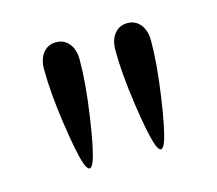

<svg xmlns="http://www.w3.org/2000/svg" viewBox="-55 -766 470 416"><g transform="rotate(-15 180.0 -558.5)"><path d="M60 -650Q60 -673 71 -686.5Q82 -700 100 -700Q118 -700 129 -686.5Q140 -673 140 -650Q140 -598 129.5 -526Q119 -454 110 -430Q105 -417 100 -417Q95 -417 90 -430Q81 -454 70.5 -526Q60 -598 60 -650ZM220 -650Q220 -673 231 -686.5Q242 -700 260 -700Q278 -700 289 -686.5Q300 -673 300 -650Q300 -598 289.5 -526Q279 -454 270 -430Q265 -417 260 -417Q255 -417 250 -430Q241 -454 230.5 -526Q220 -598 220 -650Z"/></g></svg>

Font: Madhuban Light
Style: Regular
Weight: 300
Designer: jaikishan Patel
Foundry: MagicType
Version: Version 1.000